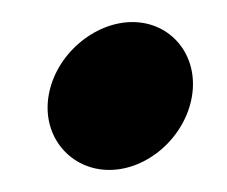

<svg xmlns="http://www.w3.org/2000/svg" viewBox="-20 -154 206 174"><path d="M24 -67C18 -30 44 0 79 0C114 0 148 -30 154 -67C160 -104 135 -134 100 -134C65 -134 30 -104 24 -67Z"/></svg>

Font: Ampere
Style: UltCndIta
Weight: 400
Version: Version 1